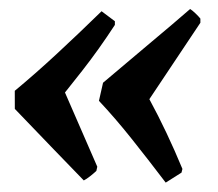

<svg xmlns="http://www.w3.org/2000/svg" viewBox="-20 -427 473 417"><path d="M339.9 -30.4Q301.3 -81.2 265.8 -125.7Q230.4 -170.2 194.9 -208L203.8 -247.3Q264 -298.4 309.9 -336.8Q355.8 -375.1 392.9 -407.4Q397.9 -404.4 404.5 -398Q411.2 -391.6 415.2 -386.6V-377.6L304.4 -211.6Q323.7 -176.1 341.6 -138.2Q359.5 -100.4 376.2 -60.1L374.2 -52.1ZM162 -35.1Q132.4 -65.9 96 -103.3Q59.6 -140.8 12.2 -190.5L12.1 -229.8Q56.5 -266.6 103.2 -309.9Q150 -353.2 200.6 -402.6L229.5 -380.9V-372.9Q212.4 -346.7 194.5 -321.5Q176.6 -296.4 158.1 -272.8Q139.7 -249.2 121.1 -226.1L191.3 -64.9L189.3 -55.9Q185.3 -51.9 176.7 -45Q168 -38.1 162 -35.1Z"/></svg>

Font: Labrada
Style: Italic
Weight: 400
Italic angle: -7°
Designer: Mercedes Jáuregui
Foundry: Omnibus-Type Team
Version: Version 1.000